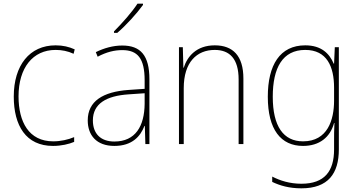

<svg xmlns="http://www.w3.org/2000/svg" viewBox="-20 -785 1949 1046"><path d="M269 10C314 10 356 0 384 -12V-38C351 -24 310 -15 270 -15C137 -15 81 -121 81 -260C81 -416 159 -513 283 -513C316 -513 349 -507 381 -492L387 -516C356 -530 323 -538 283 -538C141 -538 55 -429 55 -259C55 -101 121 10 269 10Z M759 -758V-765H729C699 -719 646 -659 601 -614V-606H619C667 -647 725 -711 759 -758ZM646 -537C596 -537 547 -523 502 -501L512 -476C561 -502 604 -512 646 -512C730 -512 768 -467 768 -347V-301L680 -295C541 -285 458 -234 458 -129C458 -49 505 10 603 10C700 10 745 -42 767 -99H769L772 0H794V-353C794 -483 746 -537 646 -537ZM681 -271 768 -277V-220C767 -98 718 -14 603 -14C528 -14 486 -57 486 -129C486 -220 559 -263 681 -271Z M1150 -538C1050 -538 1000 -477 981 -416H979L976 -528H955V0H981V-305C981 -446 1052 -513 1150 -513C1231 -513 1280 -465 1280 -352V0H1306V-357C1306 -481 1249 -538 1150 -538Z M1643 -538C1505 -538 1439 -431 1439 -258C1439 -79 1510 10 1631 10C1720 10 1779 -37 1800 -115H1802C1800 -75 1800 -51 1800 -15V29C1800 148 1748 216 1622 216C1558 216 1506 199 1463 177V206C1505 226 1555 241 1622 241C1768 241 1826 160 1826 29V-528H1804L1800 -438H1798C1775 -493 1731 -538 1643 -538ZM1643 -513C1761 -513 1800 -422 1800 -307V-237C1800 -132 1765 -15 1631 -15C1524 -15 1466 -97 1466 -258C1466 -415 1519 -513 1643 -513Z"/></svg>

Font: Noto Sans Gurmukhi SemiCondensed Thin
Style: Regular
Weight: 100
Width: 4
Designer: Jelle Bosma - Monotype Design Team
Foundry: Monotype Imaging Inc.
Version: Version 2.004